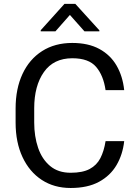

<svg xmlns="http://www.w3.org/2000/svg" viewBox="-20 -937 691 967"><path d="M511.7 -226.1H605.5Q598.1 -158.7 566.9 -105.5Q535.6 -52.2 478.5 -21.2Q421.4 9.8 335.9 9.8Q252.4 9.8 190.2 -31Q127.9 -71.8 93.3 -146Q58.6 -220.2 58.6 -319.8V-390.6Q58.6 -490.2 93.3 -564.5Q127.9 -638.7 192.1 -679.7Q256.3 -720.7 344.2 -720.7Q424.8 -720.7 480.5 -690.4Q536.1 -660.2 567.1 -606.7Q598.1 -553.2 605.5 -482.9H511.7Q501 -557.1 463.9 -600.3Q426.8 -643.6 344.2 -643.6Q250 -643.6 201.2 -574.2Q152.3 -504.9 152.3 -391.6V-319.8Q152.3 -250 171.9 -192.6Q191.4 -135.3 232.2 -101.1Q272.9 -66.9 335.9 -66.9Q396 -66.9 431.6 -85.9Q467.3 -105 485.6 -140.6Q503.9 -176.3 511.7 -226.1ZM359.4 -917.5 480.5 -784.2V-779.3H405.3L332 -861.8L259.3 -779.3H185.1V-784.7L304.7 -917.5Z"/></svg>

Font: Vazirmatn RD FD
Style: Regular
Weight: 400
Designer: Saber Rastikerdar
Foundry: Saber Rastikerdar
Version: Version 33.003